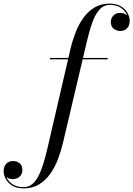

<svg xmlns="http://www.w3.org/2000/svg" viewBox="-222 -780 736 1060"><path d="M-91 260Q-130 260 -154.2 245Q-178.5 230 -190.2 208Q-202 186 -202 165.5Q-202 138.5 -187.2 123.8Q-172.5 109 -150 109Q-130 109 -114.2 120.8Q-98.5 132.5 -98.5 158.5Q-98.5 174.5 -106 186Q-113.5 197.5 -125.8 203.2Q-138 209 -152 209Q-163.5 209 -174.5 204.5Q-185.5 200 -193.2 190.5Q-201 181 -201 165.5H-194Q-194 183.5 -183.5 204Q-173 224.5 -150 238.8Q-127 253 -90.5 253Q-64 253 -44.2 236.8Q-24.5 220.5 -9.5 191.2Q5.5 162 17.2 123.8Q29 85.5 39.5 40.5L167.5 -511.5Q178.5 -558 195.8 -602.2Q213 -646.5 238.8 -682Q264.5 -717.5 300.2 -738.8Q336 -760 383 -760Q421.5 -760 446 -745Q470.5 -730 482.2 -708Q494 -686 494 -665.5Q494 -638.5 479.8 -623.8Q465.5 -609 442.5 -609Q423 -609 406.5 -620.8Q390 -632.5 390 -658.5Q390 -673.5 397 -685Q404 -696.5 415.8 -702.8Q427.5 -709 442 -709Q450.5 -709 459.5 -706.2Q468.5 -703.5 476 -698.2Q483.5 -693 488.2 -684.8Q493 -676.5 493 -665.5H486.5Q486.5 -683 476 -703.5Q465.5 -724 442.8 -738.5Q420 -753 383 -753Q357 -753 337.5 -736.8Q318 -720.5 303.2 -691.5Q288.5 -662.5 277 -623.8Q265.5 -585 255 -540L125 11.5Q114 57.5 96.8 101.8Q79.5 146 53.8 181.8Q28 217.5 -7.8 238.8Q-43.5 260 -91 260ZM54 -452.5V-460H372V-452.5Z"/></svg>

Font: Bodoni Moda 28pt
Style: Italic
Weight: 400
Italic angle: -13°
Designer: Owen Earl
Foundry: indestructible type
Version: Version 2.004